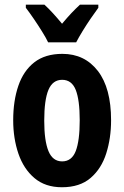

<svg xmlns="http://www.w3.org/2000/svg" viewBox="-20 -786 528 816"><path d="M452.1 -274.9Q452.1 -199.2 431.6 -134.3Q411.1 -69.3 365.2 -29.8Q319.3 9.8 243.2 9.8Q172.4 9.8 126.5 -29.1Q80.6 -67.9 58.3 -132.8Q36.1 -197.8 36.1 -274.9Q36.1 -357.4 57.9 -421.1Q79.6 -484.9 125.7 -521Q171.9 -557.1 245.1 -557.1Q339.8 -557.1 396 -484.4Q452.1 -411.6 452.1 -274.9ZM168 -272.9Q168 -187.5 186 -143.8Q204.1 -100.1 244.1 -100.1Q284.7 -100.1 301.8 -143.8Q318.8 -187.5 318.8 -274.9Q318.8 -361.3 301.8 -404.1Q284.7 -446.8 244.1 -446.8Q204.1 -446.8 186 -404.3Q168 -361.8 168 -272.9ZM184.6 -606Q175.3 -625.5 158.4 -652.6Q141.6 -679.7 123 -706.8Q104.5 -733.9 89.8 -752.9V-766.1H168.9Q185.5 -751 204.6 -730.2Q223.6 -709.5 243.7 -685.1Q266.6 -712.4 283.9 -730.7Q301.3 -749 319.8 -766.1H397.9V-752.9Q383.8 -733.9 365.7 -707.5Q347.7 -681.2 331.1 -654.1Q314.5 -627 303.7 -606Z"/></svg>

Font: Open Sans Condensed
Style: Bold
Weight: 700
Width: 3
Designer: Monotype Design Team
Foundry: Monotype Imaging Inc.
Version: Version 3.003; ttfautohint (v1.8.4)